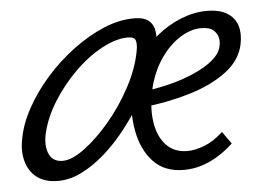

<svg xmlns="http://www.w3.org/2000/svg" viewBox="-39 -471 724 529"><g transform="rotate(-5 323.0 -206.5)"><path d="M102 9Q66 9 44 -7.5Q22 -24 14 -52.5Q6 -81 13 -115Q20 -155 43.5 -198Q67 -241 102 -280.5Q137 -320 178.5 -351Q220 -382 263.5 -400.5Q307 -419 348 -419Q378 -419 391 -406.5Q404 -394 405.5 -374Q407 -354 401 -330Q395 -297 378.5 -259.5Q362 -222 339 -184Q316 -146 288.5 -111.5Q261 -77 230 -50Q199 -23 166.5 -7Q134 9 102 9ZM119 -45Q145 -45 180.5 -71.5Q216 -98 251 -139.5Q286 -181 312.5 -230.5Q339 -280 348 -327Q352 -348 348.5 -358Q345 -368 327 -368Q295 -368 255.5 -347Q216 -326 179.5 -290Q143 -254 115.5 -210Q88 -166 78 -120Q72 -87 82.5 -66Q93 -45 119 -45ZM450 9Q396 9 365 -24.5Q334 -58 324.5 -111.5Q315 -165 325 -224Q333 -268 355.5 -304Q378 -340 410 -366.5Q442 -393 478.5 -407.5Q515 -422 550 -422Q586 -422 607 -408.5Q628 -395 634.5 -372.5Q641 -350 635 -322Q626 -279 586 -248.5Q546 -218 486 -199.5Q426 -181 355 -173L357 -216Q420 -224 467.5 -240.5Q515 -257 543 -277.5Q571 -298 576 -319Q580 -332 577.5 -344.5Q575 -357 564.5 -366.5Q554 -376 530 -376Q503 -376 474 -358.5Q445 -341 421 -308Q397 -275 384 -228Q371 -176 376.5 -133.5Q382 -91 404.5 -66.5Q427 -42 464 -42Q485 -42 511 -52Q537 -62 563 -86L587 -52Q569 -35 547 -21Q525 -7 500.5 1Q476 9 450 9Z"/></g></svg>

Font: Ysabeau Infant
Style: Italic
Weight: 400
Italic angle: -12°
Designer: Christian Thalmann (Catharsis Fonts)
Version: Version 2.001;gftools[0.9.30]; featfreeze: ss01,ss02,lnum